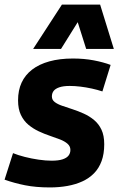

<svg xmlns="http://www.w3.org/2000/svg" viewBox="-39 -810 518 840"><path d="M-19 -24 18 -140Q40 -131 69.5 -123.5Q99 -116 130 -111.5Q161 -107 187 -107Q217 -107 235 -113Q253 -119 261 -129.5Q269 -140 269 -154Q269 -170 256.5 -181Q244 -192 223.5 -200Q203 -208 179 -216Q155 -224 130.5 -235.5Q106 -247 85.5 -264Q65 -281 52.5 -307Q40 -333 40 -371Q40 -415 55.5 -448.5Q71 -482 101.5 -505.5Q132 -529 177 -541.5Q222 -554 280 -554Q329 -554 371 -546Q413 -538 445 -526L409 -410Q388 -417 363 -422.5Q338 -428 313 -431Q288 -434 266 -434Q238 -434 220.5 -428Q203 -422 195.5 -412Q188 -402 188 -388Q188 -373 200.5 -363.5Q213 -354 233.5 -347Q254 -340 278.5 -332Q303 -324 327.5 -313Q352 -302 372.5 -285Q393 -268 405 -242.5Q417 -217 417 -179Q417 -137 405.5 -105.5Q394 -74 372.5 -52Q351 -30 321.5 -16.5Q292 -3 256 3.5Q220 10 179 10Q118 10 70.5 0.5Q23 -9 -19 -24ZM106 -596 232 -790H399L459 -596H338L301 -713L228 -596Z"/></svg>

Font: Georama ExtraCondensed Thin
Style: Bold Italic
Weight: 700
Italic angle: -9°
Version: Version 1.001